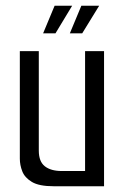

<svg xmlns="http://www.w3.org/2000/svg" viewBox="-20 -648 436 668"><path d="M167 0Q116 0 91 -15Q66 -30 57.5 -52Q49 -74 49 -96V-470H115V-124Q115 -86 136 -69.5Q157 -53 195 -53H276V-470H342V0ZM130 -532 170 -628H231L173 -532ZM223 -532 263 -628H325L266 -532Z"/></svg>

Font: Smooch Sans Thin Medium
Style: Regular
Weight: 500
Version: Version 1.010